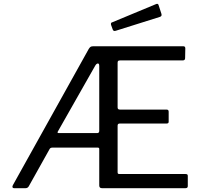

<svg xmlns="http://www.w3.org/2000/svg" viewBox="-20 -984 1049 1004"><path d="M950 -74Q956 -74 959 -72Q962 -70 962 -64V-11Q962 0 950 0H513Q499 0 499 -14V-205Q499 -212 492 -212H253Q243 -212 239 -204L130 -9Q124 0 114 0H54Q45 0 45 -8Q45 -11 48 -17L444 -728Q449 -736 453.5 -739Q458 -742 467 -742H939Q949 -742 949 -731L948 -680Q948 -668 935 -668H608Q601 -668 598 -665.5Q595 -663 595 -656V-422Q595 -411 607 -411H851Q862 -411 862 -400V-347Q862 -338 851 -338H606Q595 -338 595 -327V-84Q595 -78 597 -76Q599 -74 605 -74ZM488 -288Q499 -288 499 -300V-639Q499 -652 492 -652Q484 -652 477 -639L284 -299Q280 -293 281 -290.5Q282 -288 288 -288ZM824 -912Q825 -910 825 -906Q825 -898 814 -895L585 -823Q583 -822 579 -822Q572 -822 569 -831L561 -853Q560 -855 560 -858Q560 -866 566 -867L797 -963Q798 -964 801 -964Q807 -964 809 -958Z"/></svg>

Font: Libre Franklin
Style: Regular
Weight: 400
Designer: Pablo Impallari, Rodrigo Fuenzalida
Foundry: Impallari Type
Version: Version 1.001; ttfautohint (v1.4.1)